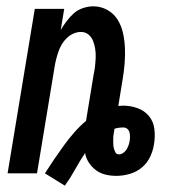

<svg xmlns="http://www.w3.org/2000/svg" viewBox="-20 -548 540 607"><path d="M122 0Q136 -22 151 -44Q166 -66 181.5 -87.5Q197 -109 214.5 -129Q232 -149 252 -166L276 -312Q279 -325 280.5 -339Q282 -353 282.5 -366.5Q283 -380 281 -393Q279 -406 274.5 -418Q270 -430 260 -438.5Q250 -447 236 -447Q224 -447 212.5 -442Q201 -437 191.5 -428Q182 -419 175.5 -408Q169 -397 165 -385.5Q161 -374 158 -362.5Q155 -351 153 -339L97 0H4L90 -520H183L172 -453Q180 -467 190.5 -481Q201 -495 213.5 -506Q226 -517 242.5 -522.5Q259 -528 275 -528Q299 -528 319.5 -516.5Q340 -505 352 -485.5Q364 -466 369 -443Q374 -420 375 -396Q376 -372 374 -347.5Q372 -323 368 -299L354 -213Q358 -213 361.5 -213.5Q365 -214 369 -214Q393 -214 415 -206Q437 -198 451 -181Q465 -164 468 -140.5Q471 -117 467 -93Q464 -72 454.5 -52Q445 -32 428 -18Q411 -4 389.5 2Q368 8 348 8Q330 8 313.5 4Q297 0 284 -9.5Q271 -19 261.5 -33Q252 -47 249 -64Q232 -39 217.5 -12.5Q203 14 185 39ZM356 -60Q363 -60 369.5 -64.5Q376 -69 380 -75.5Q384 -82 386.5 -89Q389 -96 390 -103Q391 -110 391 -117Q391 -124 389 -130.5Q387 -137 382 -141Q377 -145 370 -145Q363 -145 355.5 -144Q348 -143 342 -141Q341 -133 339.5 -125.5Q338 -118 338 -110.5Q338 -103 338 -95.5Q338 -88 339.5 -81Q341 -74 344.5 -67Q348 -60 356 -60Z"/></svg>

Font: Iosevka Term Curly Semibold
Style: Italic
Weight: 600
Italic angle: -9°
Designer: Belleve Invis
Foundry: Belleve Invis
Version: Version 32.3.0